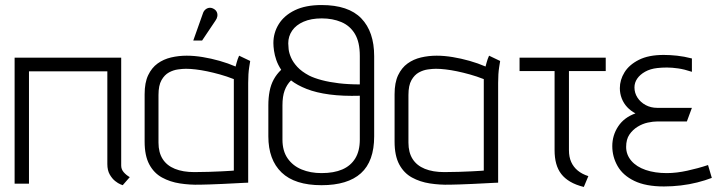

<svg xmlns="http://www.w3.org/2000/svg" viewBox="-20 -729 2869 762"><path d="M461 -72V-500H38V0H95V-446H406V-78Q406 -53 415.5 -36.5Q425 -20 437 -10.5Q449 -1 458 2.5Q467 6 467 6L495 -26Q481 -34 471 -45.5Q461 -57 461 -72Z M973 -487 929 -508Q923 -495 919 -480Q915 -465 915 -465Q885 -478 851.5 -487.5Q818 -497 784.5 -502.5Q751 -508 721 -508Q689 -508 659 -501Q629 -494 605.5 -477Q582 -460 568 -430.5Q554 -401 554 -355V-167Q554 -111 572.5 -76.5Q591 -42 623 -24.5Q655 -7 694 -1Q733 5 773 4Q788 4 812 3Q836 2 862.5 1Q889 0 912.5 -1.5Q936 -3 951 -3.5Q966 -4 965 -4V-400Q965 -437 969 -462Q973 -487 973 -487ZM609 -163V-352Q609 -390 621 -411Q633 -432 650.5 -441.5Q668 -451 686.5 -453.5Q705 -456 718 -456Q735 -456 756.5 -453.5Q778 -451 802 -446Q826 -441 853 -433.5Q880 -426 908 -415V-52Q908 -52 895 -51Q882 -50 859.5 -49Q837 -48 809 -47Q781 -46 751 -46Q706 -46 674 -59Q642 -72 625.5 -98Q609 -124 609 -163ZM835 -647Q841 -655 842.5 -664Q844 -673 840.5 -681Q837 -689 828 -694Q819 -699 810.5 -698Q802 -697 795 -691Q788 -685 785 -675L747 -568H782Z M1256 -709Q1193 -709 1150.5 -688.5Q1108 -668 1086.5 -633.5Q1065 -599 1065 -558Q1065 -545 1067.5 -527.5Q1070 -510 1076.5 -491Q1083 -472 1096 -452Q1078 -435 1066.5 -414Q1055 -393 1050 -367Q1045 -341 1045 -311V-188Q1045 -95 1097.5 -44.5Q1150 6 1256 6Q1360 6 1412.5 -41.5Q1465 -89 1465 -188V-506Q1465 -603 1414 -656Q1363 -709 1256 -709ZM1408 -507V-394Q1363 -394 1325 -398.5Q1287 -403 1257 -411Q1227 -419 1207 -429Q1177 -445 1160 -463.5Q1143 -482 1135 -500.5Q1127 -519 1125.5 -534Q1124 -549 1124 -557Q1124 -585 1139.5 -607.5Q1155 -630 1185 -643Q1215 -656 1257 -656Q1300 -656 1334.5 -641.5Q1369 -627 1388.5 -594.5Q1408 -562 1408 -507ZM1256 -42Q1212 -42 1177 -56.5Q1142 -71 1121.5 -100.5Q1101 -130 1101 -175V-311Q1101 -346 1109.5 -369.5Q1118 -393 1135 -410Q1159 -391 1197 -376Q1235 -361 1288 -354Q1341 -347 1408 -349V-175Q1408 -130 1390 -100.5Q1372 -71 1338.5 -56.5Q1305 -42 1256 -42Z M1965 -487 1921 -508Q1915 -495 1911 -480Q1907 -465 1907 -465Q1877 -478 1843.5 -487.5Q1810 -497 1776.5 -502.5Q1743 -508 1713 -508Q1681 -508 1651 -501Q1621 -494 1597.5 -477Q1574 -460 1560 -430.5Q1546 -401 1546 -355V-167Q1546 -111 1564.5 -76.5Q1583 -42 1615 -24.5Q1647 -7 1686 -1Q1725 5 1765 4Q1780 4 1804 3Q1828 2 1854.5 1Q1881 0 1904.5 -1.5Q1928 -3 1943 -3.5Q1958 -4 1957 -4V-400Q1957 -437 1961 -462Q1965 -487 1965 -487ZM1601 -163V-352Q1601 -390 1613 -411Q1625 -432 1642.5 -441.5Q1660 -451 1678.5 -453.5Q1697 -456 1710 -456Q1727 -456 1748.5 -453.5Q1770 -451 1794 -446Q1818 -441 1845 -433.5Q1872 -426 1900 -415V-52Q1900 -52 1887 -51Q1874 -50 1851.5 -49Q1829 -48 1801 -47Q1773 -46 1743 -46Q1698 -46 1666 -59Q1634 -72 1617.5 -98Q1601 -124 1601 -163Z M2238 -133V-447H2384V-500H2042V-447H2181V-133Q2181 -103 2187.5 -79.5Q2194 -56 2207.5 -38.5Q2221 -21 2243 -8Q2265 5 2297 13L2315 -30Q2290 -38 2273 -52Q2256 -66 2247 -86Q2238 -106 2238 -133Z M2726 -444V-497Q2695 -505 2667 -508Q2639 -511 2614 -511Q2554 -511 2515.5 -491.5Q2477 -472 2458.5 -442Q2440 -412 2440 -379Q2440 -358 2447.5 -338.5Q2455 -319 2469 -304Q2483 -289 2502 -279Q2457 -263 2433.5 -227.5Q2410 -192 2410 -149Q2410 -107 2431 -70Q2452 -33 2497.5 -11Q2543 11 2615 11Q2648 11 2682 7Q2716 3 2747.5 -5Q2779 -13 2805 -23L2790 -74Q2769 -67 2748.5 -61.5Q2728 -56 2707.5 -51.5Q2687 -47 2666.5 -44.5Q2646 -42 2626 -42Q2579 -42 2542.5 -54.5Q2506 -67 2485.5 -91Q2465 -115 2465 -146Q2465 -176 2478 -195Q2491 -214 2510.5 -226Q2530 -238 2551 -242.5Q2572 -247 2589 -247H2706L2726 -301H2588Q2563 -301 2542.5 -312Q2522 -323 2510 -341.5Q2498 -360 2498 -382Q2498 -401 2509 -417Q2520 -433 2540.5 -444.5Q2561 -456 2589 -459Q2607 -461 2627 -461Q2647 -461 2671.5 -457.5Q2696 -454 2726 -444Z"/></svg>

Font: AdventPro_ExpandedRegular
Style: ExpandedRegular
Weight: 400
Width: 7
Designer: VivaRado, Andreas Kalpakidis
Foundry: VivaRado, Andreas Kalpakidis
Version: Version 3.000